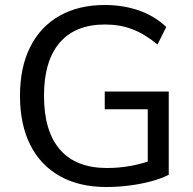

<svg xmlns="http://www.w3.org/2000/svg" viewBox="-20 -740 773 768"><path d="M405 8Q297 8 219.5 -35.5Q142 -79 101 -160.5Q60 -242 60 -357Q60 -471 101 -552.5Q142 -634 218.5 -677Q295 -720 399 -720Q473 -720 536 -698Q599 -676 645 -632L610 -562Q559 -604 509.5 -623Q460 -642 400 -642Q281 -642 218.5 -569Q156 -496 156 -357Q156 -215 220 -141.5Q284 -68 408 -68Q458 -68 506 -77Q554 -86 593 -102L571 -59V-303H399V-374H655V-41Q626 -26 585.5 -15Q545 -4 498 2Q451 8 405 8Z"/></svg>

Font: Muli Medium
Style: Regular
Weight: 500
Designer: Vernon Adams
Foundry: Vernon Adams
Version: Version 2.100; ttfautohint (v1.8.1.43-b0c9)